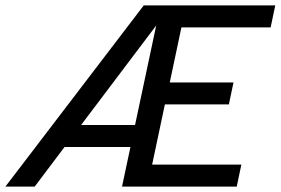

<svg xmlns="http://www.w3.org/2000/svg" viewBox="-73 -688 1035 708"><path d="M-53 0 457 -668H942L925 -587H596L553 -384H788L771 -303H535L488 -81H817L800 0H377L408 -146H165L55 0ZM226 -227H425L503 -594Z"/></svg>

Font: Atkinson Hyperlegible Next
Style: Italic
Weight: 400
Italic angle: -12°
Designer: Elliott Scott, Megan Eiswerth, Linus Boman, Theodore Petrosky, Letters from Sweden
Foundry: Applied Design Works, Letters from Sweden
Version: Version 2.001